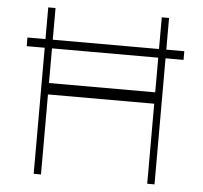

<svg xmlns="http://www.w3.org/2000/svg" viewBox="-52 -784 886 839"><g transform="rotate(5 391.0 -365.0)"><path d="M47 -553V-591H735V-553ZM151 -351V-401H631V-351ZM126 0V-730H158V0ZM624 0V-730H656V0Z"/></g></svg>

Font: Savate ExtraLight
Style: Regular
Weight: 200
Designer: Max Esnée
Foundry: Plomb Type
Version: Version 2.000